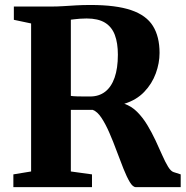

<svg xmlns="http://www.w3.org/2000/svg" viewBox="-20 -770 764 790"><path d="M35 0V-52.5L108 -64.5V-673.5L37 -688.5V-743H185Q216.5 -743 242.5 -744.8Q268.5 -746.5 294.5 -748Q320.5 -749.5 352.5 -749.5Q457.5 -749.5 519.8 -728.2Q582 -707 609.2 -663.2Q636.5 -619.5 636.5 -552Q636.5 -510.5 621 -468Q605.5 -425.5 573.5 -392Q541.5 -358.5 491.5 -343Q521 -333 544.2 -309.8Q567.5 -286.5 586 -255.8Q604.5 -225 619.8 -192.5Q635 -160 647.5 -131.5Q660 -103 671.5 -84.2Q683 -65.5 694 -62L723.5 -52.5V0H539Q526.5 0 514 -21Q501.5 -42 488 -75.8Q474.5 -109.5 460.2 -148.2Q446 -187 430.2 -223.2Q414.5 -259.5 397.5 -285.2Q380.5 -311 361.5 -318Q351.5 -318 339.5 -318Q327.5 -318 315 -318Q302.5 -318 291.2 -318Q280 -318 271.5 -318V-64.5L358.5 -52.5V0ZM351 -373Q387 -373 412.5 -392.5Q438 -412 451.5 -450.5Q465 -489 465 -545Q465 -593 452.5 -626.2Q440 -659.5 411.8 -676.8Q383.5 -694 336.5 -694Q321 -694 309.2 -693Q297.5 -692 288.5 -691Q279.5 -690 271.5 -689V-375.5Q280 -374 295.8 -373.5Q311.5 -373 327.2 -373Q343 -373 351 -373Z"/></svg>

Font: Merriweather 48pt ExtraBold
Style: Regular
Weight: 800
Version: Version 2.100